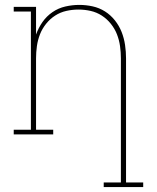

<svg xmlns="http://www.w3.org/2000/svg" viewBox="-20 -548 640 783"><path d="M403 215V196H473V-310Q473 -335 469.5 -360Q466 -385 457 -408Q448 -431 432 -451Q416 -471 395 -484.5Q374 -498 349.5 -503.5Q325 -509 300 -509Q275 -509 250.5 -503.5Q226 -498 205 -484.5Q184 -471 168 -451Q152 -431 143 -408Q134 -385 130.5 -360Q127 -335 127 -310V-19H197V0H36V-19H106V-501H36V-520H127V-407Q137 -435 153.5 -458.5Q170 -482 194 -498.5Q218 -515 246.5 -521.5Q275 -528 303 -528Q331 -528 358 -522Q385 -516 408 -501.5Q431 -487 448.5 -465Q466 -443 476 -417.5Q486 -392 490 -364.5Q494 -337 494 -310V196H564V215Z"/></svg>

Font: Iosevka Etoile Thin
Style: Regular
Weight: 100
Designer: Belleve Invis
Foundry: Belleve Invis
Version: Version 22.1.2; ttfautohint (v1.8.4)